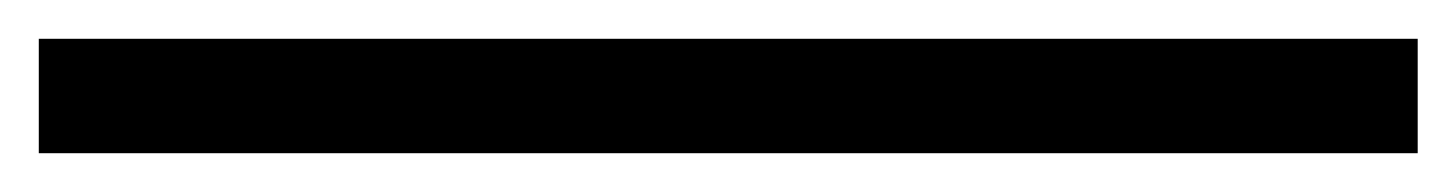

<svg xmlns="http://www.w3.org/2000/svg" viewBox="-30 74 751 99"><path d="M701 153H-10V94H701Z"/></svg>

Font: Martel Light
Style: Regular
Weight: 300
Designer: Dan Reynolds
Foundry: Dan Reynolds
Version: Version 1.001; ttfautohint (v1.1) -l 5 -r 5 -G 72 -x 0 -D la